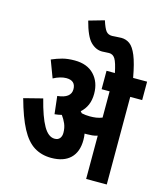

<svg xmlns="http://www.w3.org/2000/svg" viewBox="-129 -992 929 1088"><g transform="rotate(15 335.5 -448.0)"><path d="M408 -209Q408 -139 369 -101.5Q330 -64 257 -64Q200 -64 156.5 -91Q113 -118 79.5 -181Q46 -244 17 -350L127 -378Q153 -275 182 -224.5Q211 -174 248 -174Q268 -174 278 -186.5Q288 -199 288 -219Q288 -248 278 -271.5Q268 -295 253 -315Q233 -310 212 -308L200 -412Q279 -420 279 -472Q279 -523 224 -523Q208 -523 188.5 -517.5Q169 -512 149 -501L111 -602Q143 -616 173.5 -624Q204 -632 244 -632Q318 -632 358.5 -589Q399 -546 399 -478Q399 -440 386.5 -411.5Q374 -383 351 -363Q356 -358 360 -353Q383 -348 408 -348Q428 -348 445 -350.5Q462 -353 480 -360V-514H433V-622H482Q470 -681 457 -702Q444 -723 421 -723Q412 -723 400.5 -722Q389 -721 380 -721Q343 -721 312.5 -751.5Q282 -782 259 -870L350 -896Q364 -852 376.5 -836.5Q389 -821 412 -821Q423 -821 436 -822.5Q449 -824 466 -824Q494 -824 516 -808Q538 -792 556 -748.5Q574 -705 589 -622H671V-514H601V0H480V-254Q465 -249 449.5 -247.5Q434 -246 419 -246Q412 -246 405 -246Q408 -228 408 -209Z"/></g></svg>

Font: Noto Sans ExtraCondensed
Style: Bold
Weight: 700
Width: 2
Designer: Monotype Design Team
Foundry: Monotype Imaging Inc.
Version: Version 2.013; ttfautohint (v1.8.4.7-5d5b)